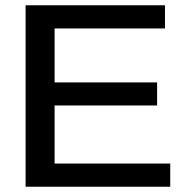

<svg xmlns="http://www.w3.org/2000/svg" viewBox="-20 -708 707 728"><path d="M625.5 -87.9V0H77.1V-688H605.5V-600.1H187V-395.5H575.7V-308.1H187V-87.9Z"/></svg>

Font: Arimo Medium
Style: Regular
Weight: 500
Designer: Steve Matteson
Foundry: Monotype Imaging Inc.
Version: Version 1.33